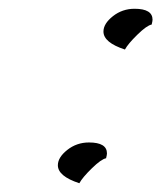

<svg xmlns="http://www.w3.org/2000/svg" viewBox="-20 -410 368 438"><path d="M222 -49Q211 -47 189.5 -26Q168 -5 161 8Q112 -8 112 -33Q112 -51 133.5 -68Q155 -85 183 -85Q224 -85 224 -60Q224 -57 222 -49ZM326 -354Q315 -352 293.5 -331Q272 -310 265 -297Q216 -313 216 -338Q216 -356 237.5 -373Q259 -390 287 -390Q328 -390 328 -365Q328 -362 326 -354Z"/></svg>

Font: Playball
Style: Regular
Weight: 400
Designer: Robert E. Leuschke
Foundry: Robert E. Leuschke
Version: Version 1.001